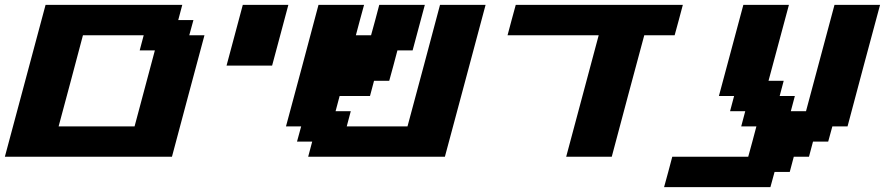

<svg xmlns="http://www.w3.org/2000/svg" viewBox="-20 -645 3641 790"><path d="M0 0H687.5Q709.5 -83 754.2 -250Q798.8 -417 821.3 -500H758.8L775.9 -562.5H713.4L730 -625H167.5Q139.6 -520.5 83.7 -312.3Q27.8 -104 0 0ZM533.7 -125H221.2Q238.3 -187.5 271.5 -312.5Q304.7 -437.5 321.3 -500H571.3L554.7 -437.5H617.2Z M912.1 -375H1099.6Q1110.8 -416.5 1133.1 -500Q1155.3 -583.5 1166.5 -625H979Q967.8 -583.5 945.6 -500Q923.3 -416.5 912.1 -375Z M1248 0H1810.5Q1838.4 -104 1894.3 -312.3Q1950.2 -520.5 1978 -625H1790.5Q1768.6 -542 1723.9 -375.2Q1679.2 -208.5 1656.7 -125H1406.7L1423.3 -187.5H1360.8L1377.4 -250H1502.4L1519 -312.5H1581.5Q1587.4 -333 1598.6 -375Q1609.9 -417 1615.2 -437.5H1677.7L1728 -625H1540.5Q1535.2 -604 1523.9 -562.3Q1512.7 -520.5 1506.8 -500H1444.3Q1449.7 -520.5 1460.9 -562.3Q1472.2 -604 1478 -625H1290.5Q1268.6 -542 1223.9 -375Q1179.2 -208 1156.7 -125H1219.2L1202.1 -62.5H1264.6Z M2309.6 0H2497.1Q2519 -83 2563.7 -250Q2608.4 -417 2630.9 -500H2755.9Q2761.7 -520.5 2772.9 -562.3Q2784.2 -604 2789.6 -625H2102.1Q2096.2 -604 2085 -562.3Q2073.7 -520.5 2068.4 -500H2443.4Q2421.4 -417 2376.5 -250Q2331.5 -83 2309.6 0Z M2712.4 125H3149.9L3167 62.5H3229.5L3246.1 0H3308.6L3325.2 -62.5H3387.7L3404.8 -125H3467.3Q3489.3 -208.5 3533.9 -375.2Q3578.6 -542 3601.1 -625H3413.6L3296.4 -187.5H3233.9L3250.5 -250H3188L3204.6 -312.5H3142.1L3226.1 -625H3038.6Q3022 -562.5 2988.3 -437.5Q2954.6 -312.5 2938 -250H3000.5L2983.9 -187.5H3046.4L3029.8 -125H3092.3Q3086.9 -104 3075.7 -62.5Q3064.5 -21 3058.6 0H2746.1Q2740.7 21 2729.5 62.5Q2718.3 104 2712.4 125Z"/></svg>

Font: Faithful 32x
Style: SemiboldOblique
Weight: 400
Foundry: Faithful Resource Pack
Version: Version 1.0; January 27, 2023